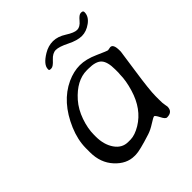

<svg xmlns="http://www.w3.org/2000/svg" viewBox="-177 -778 878 878"><g transform="rotate(-45 262.5 -338.5)"><path d="M130.4 -219.7V-209Q130.4 -156.7 154.5 -121.6Q178.7 -86.4 217.8 -86.4H233.9Q261.7 -86.9 297.9 -108.4Q367.2 -150.4 394.5 -241.7Q409.7 -292 409.7 -331.5L410.6 -342.3V-363.3Q410.6 -412.6 392.3 -432.4Q374 -452.1 326.2 -452.1H315.9Q250 -452.1 190.9 -385.3Q162.6 -353 146.5 -307.1Q130.4 -261.2 130.4 -219.7ZM208 -572.8H202.1Q193.8 -572.8 193.8 -578.6V-581.5Q193.8 -609.9 241.7 -638.7Q270 -655.8 300.5 -655.8Q331.1 -655.8 363.8 -634.8Q396.5 -613.8 415.5 -613.8Q434.6 -613.8 452.4 -635.5Q470.2 -657.2 481.9 -657.2H484.9Q496.6 -657.2 496.6 -647.5Q496.6 -619.6 468.5 -599.1Q440.4 -578.6 411.1 -578.6Q381.8 -578.6 342.3 -598.4Q302.7 -618.2 281.5 -618.2Q260.3 -618.2 239.7 -595.5Q219.2 -572.8 208 -572.8ZM486.3 -410.6V-402.3Q486.3 -400.4 470.5 -292.5Q454.6 -184.6 454.6 -146.5Q454.6 -133.8 454.6 -124.5Q454.6 -106.4 455.1 -102.5L457.5 -85.4L459.5 -74.2Q459.5 -40 423.3 -40Q413.1 -40 401.9 -63Q390.1 -85.9 384.8 -85.9Q379.4 -85.9 354 -69.6Q328.6 -53.2 307.1 -46.4Q226.6 -20.5 201.7 -20.5H192.9Q142.1 -20.5 101.6 -64.7Q61 -108.9 61 -176.3V-204.1Q61.5 -256.8 85 -312.5Q134.8 -429.2 228 -472.2Q270 -491.2 309.6 -491.2Q349.1 -491.2 397 -469.7Q444.8 -448.2 449.7 -448.2L466.8 -451.2Q486.3 -451.2 486.3 -410.6Z"/></g></svg>

Font: Averia Sans Libre Light
Style: Italic
Weight: 300
Italic angle: -8.5°
Version: Version 1.002